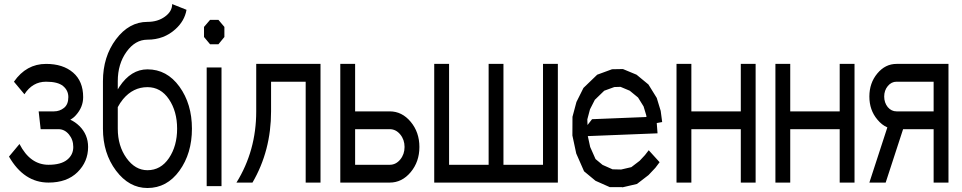

<svg xmlns="http://www.w3.org/2000/svg" viewBox="-20 -921 4752 948"><path d="M390.6 -441.4Q390.6 -392.1 355 -352.5Q343.3 -338.9 327.1 -330.1Q351.6 -318.8 372.1 -298.8Q415 -256.3 415 -195.3Q415 -122.6 362.8 -71Q310.5 -19.5 219.7 -19.5Q98.1 -19.5 24.4 -147.9L76.2 -210Q128.9 -107.4 219.7 -107.4Q280.3 -107.4 311 -131.8Q341.8 -156.2 341.8 -195.3Q341.8 -231.4 320.3 -257.3Q298.8 -283.2 268.6 -283.2H180.7L170.9 -371.1H246.6Q274.4 -371.1 295.9 -388.2Q317.4 -405.3 317.4 -441.4Q317.4 -474.6 291.5 -496.1Q265.6 -517.6 207.5 -517.6Q140.6 -517.6 100.6 -455.6L48.8 -517.6Q109.9 -605.5 207.5 -605.5Q291 -605.5 340.8 -562.7Q390.6 -520 390.6 -441.4Z M561.5 -285.6Q561.5 -200.7 604.5 -140.6Q647.5 -80.6 708 -80.6Q773.9 -80.6 814.2 -140.4Q854.5 -200.2 854.5 -285.6Q854.5 -371.1 814.2 -430.9Q773.9 -490.7 708 -490.7Q637.2 -490.7 587.4 -431.2Q572.3 -412.6 561.5 -392.1ZM708 -725.1Q647.5 -725.1 604.5 -665Q561.5 -605 561.5 -520V-479.5Q565.4 -485.8 569.8 -493.2Q627 -578.6 708 -578.6Q804.2 -578.6 866 -493.2Q927.7 -407.7 927.7 -285.6Q927.7 -163.6 866 -78.1Q804.2 7.3 708 7.3Q617.2 7.3 552.7 -78.6Q488.3 -164.6 488.3 -285.6V-520Q488.3 -641.1 552.7 -727.1Q617.2 -813 708 -813Q758.8 -813 794.4 -838.9Q830.1 -864.7 830.1 -900.9L900.9 -872.6Q891.6 -817.9 846.2 -776.9Q789.1 -725.1 708 -725.1Z M1000.5 -2V-587.9H1073.7V-2ZM1017.1 -702.6 987.3 -738.3V-788.1L1017.1 -822.8H1058.6L1087.9 -788.1V-738.3L1058.6 -702.6Z M1245.1 -371.1V-605.5H1562.5V-19.5H1489.3V-517.6H1318.4V-371.1Q1318.4 -176.8 1226.6 -19.5H1147.5Q1245.1 -176.8 1245.1 -371.1Z M1733.4 -605.5V-371.1H1904.3Q1964.8 -371.1 2007.8 -319.6Q2050.8 -268.1 2050.8 -195.3Q2050.8 -122.6 2007.8 -71Q1964.8 -19.5 1904.3 -19.5H1660.2V-605.5ZM1733.4 -283.2V-107.4H1904.3Q1934.6 -107.4 1956.1 -133.3Q1977.5 -159.2 1977.5 -195.3Q1977.5 -231.4 1956.1 -257.3Q1934.6 -283.2 1904.3 -283.2Z M2124 -19.5V-605.5H2197.3V-107.4H2392.6V-605.5H2465.8V-107.4H2661.1V-605.5H2734.4V-19.5Z M3164.6 -155.3 3183.1 -179.2 3236.8 -120.1 3215.8 -92.3 3182.1 -56.6 3125 -12.7 3053.7 3.9 3050.3 2.9H2998H2990.7L2920.4 -28.3L2863.8 -75.2L2825.2 -163.1L2806.2 -252L2806.6 -344.2L2826.2 -417.5L2860.8 -486.8L2928.7 -552.2L3002 -579.1L3055.7 -580.1L3123 -552.2L3181.6 -503.9L3222.7 -437.5L3242.2 -373.5L3249.5 -318.4L3222.7 -313.5L3226.6 -262.7L2882.3 -249L2894 -195.3L2920.4 -135.7L2955.1 -106.9L3004.4 -85L3046.9 -84L3097.2 -95.7L3138.2 -127ZM2917 -428.2 2893.1 -381.3 2879.9 -331.5 2880.9 -303.7 2903.3 -332.5 3171.9 -343.3 3170.9 -351.6 3157.7 -395.5 3130.4 -439.5 3089.4 -473.1 3043.9 -492.2 3013.2 -491.2 2963.4 -473.1Z M3393.6 -605.5V-371.1H3637.7V-605.5H3710.9V-19.5H3637.7V-283.2H3393.6V-19.5H3320.3V-605.5Z M3881.8 -605.5V-371.1H4126V-605.5H4199.2V-19.5H4126V-283.2H3881.8V-19.5H3808.6V-605.5Z M4361.3 -292Q4334 -303.7 4312 -330.6Q4272.5 -377.4 4272.5 -444.3Q4272.5 -511.2 4311.8 -558.3Q4351.1 -605.5 4406.7 -605.5H4663.1V-19.5H4589.8V-283.2H4439L4353 -19.5H4272.5ZM4589.8 -371.1V-517.6H4406.7Q4381.3 -517.6 4363.5 -496.1Q4345.7 -474.6 4345.7 -444.3Q4345.7 -414.1 4363.3 -392.1Q4381.3 -371.1 4406.7 -371.1Z"/></svg>

Font: Gap Sans
Style: Regular
Weight: 400
Designer: Alexandre Liziard and Étienne Ozeray
Foundry: Interstices.io
Version: Version 1.6.1 - December 3. 2014